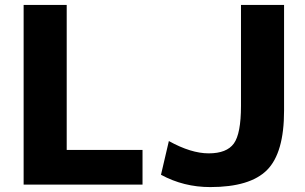

<svg xmlns="http://www.w3.org/2000/svg" viewBox="-20 -750 1240 780"><path d="M959 -730H1134V-300Q1134 -129 1065 -59.5Q996 10 834 10Q726 10 634 -40L666 -177Q756 -127 828 -127Q901 -127 930 -167Q959 -207 959 -320ZM251 -730V-141H559V0H76V-730Z"/></svg>

Font: M PLUS 1p ExtraBold
Style: Regular
Weight: 800
Version: Version 1.062